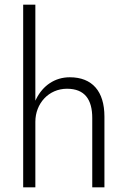

<svg xmlns="http://www.w3.org/2000/svg" viewBox="-20 -800 545 820"><path d="M131 -780H79V0H131V-280C131 -358 188 -421 266 -421C342 -421 374 -375 374 -296V0H426V-302C426 -410 374 -470 278 -470C214 -470 163 -434 135 -378C134 -375 132 -373 131 -370Z"/></svg>

Font: Jost Light
Style: Regular
Weight: 300
Version: Version 3.710